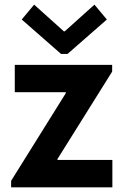

<svg xmlns="http://www.w3.org/2000/svg" viewBox="-20 -800 528 820"><path d="M27.5 0V-27.8L261.1 -402.2V-406.1H43.1V-523.1H459V-494.2L225.5 -120.9V-117H459.9V0ZM125.8 -780.2 252.6 -666.2H256.5L383.4 -780.2L436.4 -716.7L268.6 -569.8H240.5L72.8 -716.7Z"/></svg>

Font: Reddit Sans
Style: Regular
Weight: 400
Designer: Stephen Hutchings
Foundry: Reddit
Version: Version 1.014